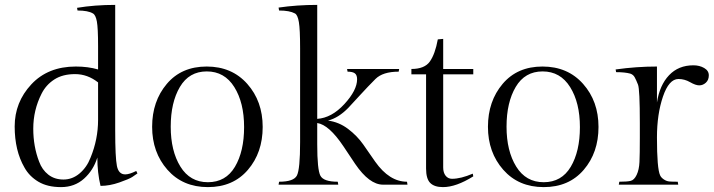

<svg xmlns="http://www.w3.org/2000/svg" viewBox="-20 -755 2918 785"><path d="M80 -70Q40 -139 40 -238Q40 -337 108 -410Q176 -483 290 -483Q340 -483 381 -471V-566Q381 -641 376 -667.5Q371 -694 360 -700Q340 -712 297 -712L295 -723Q367 -735 451 -735V-222Q451 -111 458 -76.5Q465 -42 492 -42Q509 -42 537 -56L542 -46Q534 -40 521 -31.5Q508 -23 468 -9Q428 5 391 5Q378 -49 378 -111Q362 -59 323.5 -24.5Q285 10 229.5 10Q174 10 137 -12Q100 -34 80 -70ZM350 -110Q381 -185 381 -265V-418Q338 -452 287 -452Q236 -452 202 -430Q168 -408 150 -372Q116 -305 116 -229Q116 -156 140 -94Q152 -61 177.5 -41Q203 -21 239.5 -21Q276 -21 305.5 -46Q335 -71 350 -110Z M602 -236.5Q602 -341 662 -412Q722 -483 825 -483Q928 -483 991 -412Q1054 -341 1054 -236Q1054 -131 993.5 -60.5Q933 10 830 10Q727 10 664.5 -61Q602 -132 602 -236.5ZM717.5 -74Q757 -10 830 -10Q903 -10 940.5 -73Q978 -136 978 -235.5Q978 -335 938 -399Q898 -463 825.5 -463Q753 -463 715.5 -399.5Q678 -336 678 -237Q678 -138 717.5 -74Z M1546 0Q1490 0 1432 -85Q1408 -121 1384 -157Q1325 -245 1277 -252V-165Q1277 -61 1290 -36.5Q1303 -12 1361 -12L1363 0H1119L1121 -12Q1181 -12 1194 -37.5Q1207 -63 1207 -174V-557Q1207 -635 1202 -664.5Q1197 -694 1186 -700Q1164 -712 1121 -712L1119 -724Q1194 -735 1277 -735V-269Q1336 -273 1388 -329.5Q1440 -386 1440 -431Q1440 -448 1431 -455Q1422 -462 1401 -462L1399 -473H1612L1610 -462Q1545 -462 1515 -432Q1485 -402 1452 -366Q1419 -330 1404 -314Q1364 -273 1321 -262Q1366 -256 1403 -228Q1440 -200 1465 -164.5Q1490 -129 1514 -94Q1572 -12 1644 -12L1646 0Z M1792 -473H1915V-451H1792V-70Q1792 -49 1802 -36.5Q1812 -24 1828 -24Q1864 -24 1913 -45L1915 -34Q1845 10 1791 10Q1756 10 1739 -7Q1722 -24 1722 -66V-451H1662V-473Q1716 -473 1737.5 -503.5Q1759 -534 1770 -594L1792 -596Z M1975 -236.5Q1975 -341 2035 -412Q2095 -483 2198 -483Q2301 -483 2364 -412Q2427 -341 2427 -236Q2427 -131 2366.5 -60.5Q2306 10 2203 10Q2100 10 2037.5 -61Q1975 -132 1975 -236.5ZM2090.5 -74Q2130 -10 2203 -10Q2276 -10 2313.5 -73Q2351 -136 2351 -235.5Q2351 -335 2311 -399Q2271 -463 2198.5 -463Q2126 -463 2088.5 -399.5Q2051 -336 2051 -237Q2051 -138 2090.5 -74Z M2815 -488Q2840 -488 2859 -477Q2878 -466 2878 -447Q2878 -428 2866 -417Q2854 -406 2839 -406Q2824 -406 2801.5 -419Q2779 -432 2754 -432Q2715 -432 2690.5 -360Q2666 -288 2666 -193Q2666 -65 2679 -38Q2683 -29 2694 -21.5Q2705 -14 2717 -13Q2729 -12 2751 -12L2753 0H2510L2512 -12Q2544 -12 2558.5 -15.5Q2573 -19 2583 -40Q2593 -61 2594.5 -92.5Q2596 -124 2596 -193V-251Q2596 -390 2588.5 -409Q2581 -428 2575 -439Q2569 -450 2557 -454Q2535 -460 2499 -460L2497 -471Q2582 -483 2666 -483V-336Q2677 -407 2715.5 -447.5Q2754 -488 2815 -488Z"/></svg>

Font: Gilda Display
Style: Regular
Weight: 400
Designer: Eduardo Rodriguez Tunni
Foundry: Eduardo Rodriguez Tunni
Version: Version 1.001